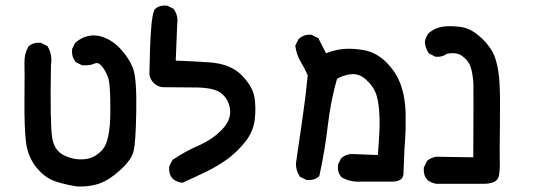

<svg xmlns="http://www.w3.org/2000/svg" viewBox="-20 -544 2040 701"><path d="M261.2 136.7Q251 135.3 241 133.3Q231 131.3 221.4 129.2Q211.9 127 202.4 124.3Q192.9 121.6 183.6 118.7Q144.5 106 113.5 68.1Q82.5 30.3 75.2 -22.9Q68.4 -74.7 69.3 -181.6Q70.3 -288.1 69.3 -315.9Q68.4 -347.2 83.5 -373L84 -374.5L85.4 -375.5Q102.1 -390.1 127.9 -387.7H129.9L131.3 -386.7L150.9 -377L153.3 -375.5L154.8 -373Q163.6 -357.9 166.3 -340.6Q168.9 -323.2 166 -304.7Q164.1 -198.7 165.3 -132.8Q166.5 -66.9 170.4 -42Q177.7 5.4 213.4 22.9Q251 41.5 290 37.1Q299.3 36.1 308.1 33.4Q316.9 30.8 325.2 26.1Q333.5 21.5 340.8 15.4Q348.1 9.3 355 1.5Q381.8 -29.8 382.8 -131.8Q383.8 -235.8 374.5 -261.2Q365.2 -287.1 350.1 -304.2Q338.4 -317.4 327.1 -312.5Q307.1 -303.7 281.2 -305.7H279.8L277.8 -306.6L258.3 -316.4L256.3 -317.4L254.9 -319.3Q240.7 -337.9 243.2 -363.3V-365.2L244.1 -366.7L253.9 -386.2L254.9 -388.2L256.3 -389.2Q275.4 -405.3 296.4 -411.1Q317.4 -417 339.8 -413.1Q382.8 -404.3 418.5 -367.2Q452.6 -330.6 466.3 -292.5Q479.5 -254.4 477.5 -137.7Q475.6 -21 467.3 9.3Q459 41.5 416.5 79.1Q375 116.2 338.9 127.4Q303.2 138.7 262.2 136.7H261.7Z M643.6 123Q625 120.6 610.8 108.9L610.4 108.4L609.9 107.9Q602.5 99.6 599.6 88.9Q596.7 78.1 597.7 65.4V63.5L598.6 62L608.4 42.5L609.4 40L611.8 38.6Q657.2 7.8 707.5 -13.7Q754.9 -34.7 790 -70.3Q822.8 -104.5 820.3 -140.1Q818.8 -158.2 812 -173.1Q805.2 -188 792 -199.7Q784.2 -207.5 771.5 -212.9Q758.8 -218.3 741 -221.2Q723.1 -224.1 700.7 -224.6Q630.9 -225.6 574.2 -225.6H573.7H573.2Q554.2 -228 541 -241.2Q527.8 -254.4 525.4 -273.4V-273.9V-274.4Q527.3 -380.9 531.5 -436.3Q535.6 -491.7 543.9 -508.3L544.9 -510.3L546.4 -511.2Q563 -525.9 588.9 -523.4H590.8L592.3 -522.5L611.8 -512.7L613.8 -511.7L615.2 -509.3Q631.3 -486.8 627 -456.1L621.6 -322.8Q675.8 -320.8 743.7 -316.4Q821.8 -311 862.3 -269.5Q902.8 -228 909.2 -188Q915 -149.4 910.2 -107.4Q904.8 -63.5 876 -26.9Q847.7 8.8 812.5 35.2Q777.3 61 734.9 82Q692.4 102.5 648.4 122.1L646 123.5Z M1296.4 119.1Q1258.3 121.1 1228.5 104L1227.1 103.5L1226.1 102.1Q1211.4 85.4 1213.9 58.6V56.6L1214.8 55.2L1224.6 35.6L1225.6 34.2L1227.1 32.7Q1245.6 16.6 1272.9 18.6L1359.4 22Q1367.2 -66.4 1365.7 -113.8Q1364.3 -163.6 1355 -195.3Q1345.7 -226.1 1317.4 -252.4Q1290.5 -277.8 1258.3 -272.5Q1250 -271.5 1242.7 -269.5Q1235.4 -267.6 1229.5 -265.4Q1223.6 -263.2 1218.5 -260.5Q1213.4 -257.8 1210 -254.9Q1187 -173.3 1176.8 -85Q1171.4 -39.1 1163.8 6.1Q1156.2 51.3 1146.5 95.7L1145.5 99.1L1143.1 101.1Q1134.8 108.4 1124 111.3Q1113.3 114.3 1100.6 113.3H1098.6L1097.2 112.3L1077.6 102.5L1075.2 101.6L1073.7 99.1Q1060.5 79.1 1060.5 53.7V53.2V52.2Q1072.3 -27.8 1084 -108.9Q1095.7 -188 1103.5 -269Q1097.7 -282.2 1091.6 -293.9Q1085.4 -305.7 1078.6 -317.4Q1073.2 -326.2 1069.3 -335.4Q1065.4 -344.7 1062.7 -354.5Q1060.1 -364.3 1058.6 -374.5L1058.1 -377.4L1059.6 -380.4L1069.3 -399.9L1070.3 -401.4L1071.8 -402.8Q1090.3 -419.4 1116.2 -417H1118.2L1119.6 -416L1139.2 -406.2L1142.1 -404.8L1143.6 -401.9L1170.4 -349.6Q1203.1 -362.3 1233.9 -365.2Q1269 -368.2 1311.5 -360.4Q1333.5 -356 1353.5 -344.7Q1373.5 -333.5 1391.6 -315.4Q1427.2 -279.8 1443.8 -232.9Q1449.2 -217.3 1452.9 -200.4Q1456.5 -183.6 1458.5 -165.8Q1460.4 -147.9 1460.9 -128.9Q1461.9 -72.8 1459 -33.7Q1456.1 5.4 1455.1 37.6Q1454.1 69.8 1453.1 90.8Q1451.7 121.6 1402.8 119.1Z M1573.2 127Q1554.7 124.5 1540.5 112.8L1540 112.3L1539.6 111.8Q1532.2 103.5 1529.3 92.8Q1526.4 82 1527.3 69.3V67.9L1528.3 65.9L1538.1 45.4L1539.1 43.5L1540.5 42.5Q1547.4 36.6 1555.7 33Q1564 29.3 1573.2 28.3H1573.7H1574.2L1708 30.3Q1709 -188.5 1708.5 -228Q1708.5 -234.4 1708.3 -240.7Q1708 -247.1 1707.3 -252.9Q1706.5 -258.8 1705.8 -264.4Q1705.1 -270 1704.1 -275.4Q1703.1 -280.8 1702.1 -285.6Q1701.2 -290.5 1699.7 -294.9Q1691.9 -321.3 1668.5 -338.9Q1657.7 -347.2 1644 -349.1Q1630.4 -351.1 1611.8 -347.7Q1595.2 -335 1571.3 -336.9H1569.3L1567.9 -337.9L1548.3 -347.7L1545.9 -349.1L1544.4 -351.1Q1539.1 -359.9 1535.6 -369.4Q1532.2 -378.9 1531.2 -388.7V-389.6V-390.6Q1533.7 -409.2 1545.4 -423.3L1545.9 -423.8L1546.4 -424.3Q1570.3 -443.8 1600.6 -447.3Q1628.9 -450.2 1664.6 -445.3Q1677.2 -443.4 1689.9 -438Q1702.6 -432.6 1714.8 -424.1Q1727.1 -415.5 1739.5 -403.6Q1752 -391.6 1761.7 -379.2Q1771.5 -366.7 1778.6 -353.8Q1785.6 -340.8 1789.6 -327.1Q1801.8 -287.6 1804.2 -233.4Q1806.6 -179.7 1805.2 -86.4Q1804.7 -40 1804.4 -7.8Q1804.2 24.4 1804.7 41Q1805.7 77.1 1801.3 98.6Q1797.9 113.8 1783.4 120.4Q1769 127 1746.6 127H1574.2H1573.7Z"/></svg>

Font: NaikaiFont
Style: Bold
Weight: 700
Version: Version 1.89